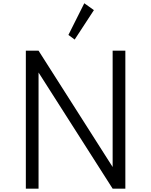

<svg xmlns="http://www.w3.org/2000/svg" viewBox="-20 -1128 904 1148"><path d="M541.5 -1067.5 484 -1108.5 389 -919 426.5 -891.5ZM210.5 0V-694.5L653.5 0H729.5V-825H653.5V-129.5L210.5 -825H134.5V0Z"/></svg>

Font: Spartan
Style: Regular
Weight: 400
Designer: Matt Bailey, Mirko Velimirovic
Foundry: Matt Bailey
Version: Version 1.003